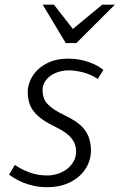

<svg xmlns="http://www.w3.org/2000/svg" viewBox="-20 -778 503 808"><path d="M300.3 -140.6Q300.3 -154.8 296.1 -168.2Q292 -181.6 282.2 -194.3Q272.5 -207 255.9 -219.2Q239.3 -231.4 213.9 -243.7Q179.2 -260.3 156.7 -276.6Q134.3 -293 120.8 -310.8Q107.4 -328.6 102.1 -348.6Q96.7 -368.7 96.7 -392.1Q96.7 -413.6 106.7 -438Q116.7 -462.4 137.5 -483.2Q158.2 -503.9 190.4 -517.6Q222.7 -531.2 267.1 -531.2Q292.5 -531.2 314.7 -527.1Q336.9 -522.9 355.7 -516.1Q374.5 -509.3 389.4 -501Q404.3 -492.7 415 -483.9L391.6 -445.8Q359.9 -466.3 327.4 -474.1Q294.9 -481.9 269.5 -481.9Q249 -481.9 229.2 -476.3Q209.5 -470.7 193.8 -460Q178.2 -449.2 168.7 -433.6Q159.2 -418 159.2 -398.4Q159.2 -381.8 163.6 -367.9Q168 -354 178.7 -341.8Q189.5 -329.6 206.8 -317.9Q224.1 -306.2 250 -293.9Q277.8 -280.8 299.1 -266.4Q320.3 -252 334.5 -234.1Q348.6 -216.3 355.7 -194.1Q362.8 -171.9 362.8 -143.6Q362.8 -113.8 350.1 -85.9Q337.4 -58.1 313.7 -36.9Q290 -15.6 256.1 -2.9Q222.2 9.8 179.7 9.8Q149.4 9.8 124.3 4.4Q99.1 -1 79.1 -9Q59.1 -17.1 43.7 -26.4Q28.3 -35.6 18.1 -43L42.5 -84Q68.8 -65.4 104 -52.5Q139.2 -39.6 178.2 -39.6Q200.7 -39.6 222.4 -46.4Q244.1 -53.2 261.5 -66.4Q278.8 -79.6 289.6 -98.4Q300.3 -117.2 300.3 -140.6ZM159.7 -758.3H207L286.6 -656.2L410.2 -758.3H463.4L301.3 -596.7H256.8Z"/></svg>

Font: Ufes Sans Light
Style: Italic
Weight: 200
Designer: Ricardo Esteves & Thais Bronze
Foundry: ProDesignUfes - Ricardo Esteves, Thais Bronze
Version: Version 2.0